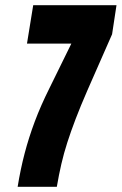

<svg xmlns="http://www.w3.org/2000/svg" viewBox="-20 -720 469 740"><path d="M48 0Q59 -68 75 -129Q91 -190 114 -251.5Q137 -313 171 -381L255 -552H84L108 -700H429L412 -588L317 -372Q290 -310 271.5 -261.5Q253 -213 239.5 -171Q226 -129 216.5 -88Q207 -47 199 0Z"/></svg>

Font: Georama ExtraCondensed ExtraBold
Style: Italic
Weight: 800
Width: 2
Italic angle: -9°
Designer: Jean-Baptiste Levee
Foundry: Production Type
Version: Version 1.000